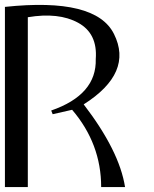

<svg xmlns="http://www.w3.org/2000/svg" viewBox="-20 -760 625 780"><path d="M443 -622C393.7 -721.3 246 -758 0 -732V0H93V-690C176.3 -704 244.5 -696.5 297.5 -667.5C350.5 -638.5 374.3 -589.3 369 -520C371.7 -423.3 311.3 -353.7 188 -311L194 -296L273 -314C351.7 -222 391 -117.3 391 0H488C472.7 -98 416.7 -210 320 -336C454.7 -421.3 495.7 -516.7 443 -622Z"/></svg>

Font: Neocyr
Style: Regular
Weight: 400
Designer: Viktar Palstsiuk <vipals@gmail.com>
Version: 1.00